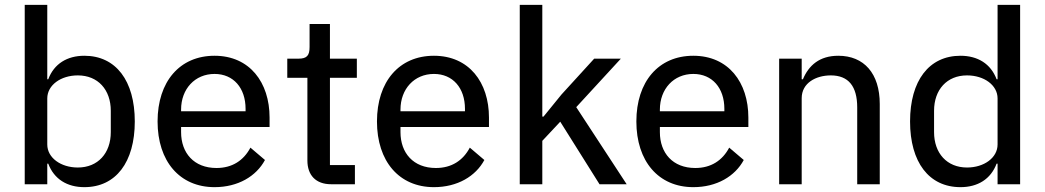

<svg xmlns="http://www.w3.org/2000/svg" viewBox="-20 -760 4310 792"><path d="M82 0H175V-85H179C203 -21 257 12 328 12C458 12 536 -91 536 -259C536 -427 458 -530 328 -530C257 -530 203 -497 179 -433H175V-740H82ZM301 -69C231 -69 175 -109 175 -164V-354C175 -409 231 -449 301 -449C384 -449 437 -390 437 -303V-215C437 -128 384 -69 301 -69Z M865 12C962 12 1037 -33 1073 -100L1013 -151C985 -98 938 -67 873 -67C780 -67 727 -129 727 -215V-236H1092V-275C1092 -420 1010 -530 865 -530C721 -530 630 -423 630 -259C630 -95 721 12 865 12ZM865 -455C943 -455 993 -397 993 -311V-301H727V-308C727 -393 784 -455 865 -455Z M1444 0V-79H1341V-439H1452V-518H1341V-661H1257V-566C1257 -531 1246 -518 1211 -518H1165V-439H1248V-98C1248 -38 1282 0 1346 0Z M1770 12C1867 12 1942 -33 1978 -100L1918 -151C1890 -98 1843 -67 1778 -67C1685 -67 1632 -129 1632 -215V-236H1997V-275C1997 -420 1915 -530 1770 -530C1626 -530 1535 -423 1535 -259C1535 -95 1626 12 1770 12ZM1770 -455C1848 -455 1898 -397 1898 -311V-301H1632V-308C1632 -393 1689 -455 1770 -455Z M2124 0H2217V-179L2291 -258L2453 0H2565L2357 -318L2541 -518H2431L2296 -370L2222 -279H2217V-740H2124Z M2840 12C2937 12 3012 -33 3048 -100L2988 -151C2960 -98 2913 -67 2848 -67C2755 -67 2702 -129 2702 -215V-236H3067V-275C3067 -420 2985 -530 2840 -530C2696 -530 2605 -423 2605 -259C2605 -95 2696 12 2840 12ZM2840 -455C2918 -455 2968 -397 2968 -311V-301H2702V-308C2702 -393 2759 -455 2840 -455Z M3287 0V-355C3287 -418 3346 -449 3407 -449C3480 -449 3516 -404 3516 -317V0H3609V-331C3609 -457 3544 -530 3438 -530C3360 -530 3316 -490 3292 -433H3287V-518H3194V0Z M4095 0H4188V-740H4095V-433H4091C4067 -497 4013 -530 3942 -530C3812 -530 3734 -427 3734 -259C3734 -91 3812 12 3942 12C4013 12 4067 -21 4091 -85H4095ZM3969 -69C3886 -69 3833 -128 3833 -215V-303C3833 -390 3886 -449 3969 -449C4039 -449 4095 -409 4095 -354V-164C4095 -109 4039 -69 3969 -69Z"/></svg>

Font: IBM Plex Arabic Text
Style: Regular
Weight: 450
Designer: Mike Abbink, Paul van der Laan, Pieter van Rosmalen, Wael Morcos, Khajak Apelian
Foundry: Bold Monday
Version: Version 1.0